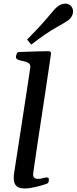

<svg xmlns="http://www.w3.org/2000/svg" viewBox="-20 -1040 426 1066"><path d="M57.6 -72.8Q59.1 -84.5 64.9 -121.8Q70.8 -159.2 79.1 -212.6Q87.4 -266.1 96.7 -327.1Q106 -388.2 115.2 -447.5Q124.5 -506.8 131.8 -556.2Q139.2 -605.5 143.8 -635.7Q148.4 -666 148.4 -667.5Q148.4 -684.6 136.2 -691.2Q124 -697.8 108.4 -700.7Q92.8 -703.6 80.6 -708.3Q68.4 -712.9 68.4 -725.1Q68.4 -729.5 72.3 -740Q76.2 -750.5 84 -751Q136.7 -753.4 182.6 -754.6Q228.5 -755.9 251 -755.9Q254.9 -755.9 259 -752.9Q263.2 -750 263.2 -741.2Q263.2 -740.7 259 -712.4Q254.9 -684.1 247.8 -636.7Q240.7 -589.4 231.9 -530.3Q223.1 -471.2 213.4 -408.2Q203.6 -345.2 194.8 -286.1Q186 -227.1 179 -179.2Q171.9 -131.3 167.7 -102.5Q163.6 -73.7 163.6 -71.8Q163.6 -61 169.7 -54Q175.8 -46.9 192.4 -46.9Q202.6 -46.9 217.3 -50.8Q231.9 -54.7 239.3 -54.7Q243.7 -54.7 247.6 -52.7Q251.5 -50.8 251.5 -40Q251.5 -34.2 248.8 -28.1Q246.1 -22 239.3 -19.5Q206.5 -8.3 173.8 -1Q141.1 6.3 117.7 6.3Q89.4 6.3 76.2 -3.4Q63 -13.2 59.6 -26.9Q56.2 -40.5 56.2 -51.3Q56.2 -59.1 56.6 -65.2Q57.1 -71.3 57.6 -72.8ZM153.3 -792.5 130.4 -820.8Q200.2 -890.1 242.4 -940.9Q284.7 -991.7 297.9 -1002.4Q306.6 -1009.8 318.6 -1014.9Q330.6 -1020 342.8 -1020Q363.8 -1020 376.5 -1003.9Q385.7 -991.7 385.7 -977.1Q385.7 -962.9 378.7 -950.2Q371.6 -937.5 361.3 -929.2Q348.1 -918.5 293 -887.9Q237.8 -857.4 153.3 -792.5Z"/></svg>

Font: Gelasio Medium
Style: Italic
Weight: 500
Italic angle: -8.5°
Designer: Eben Sorkin
Foundry: Eben Sorkin
Version: Version 1.008